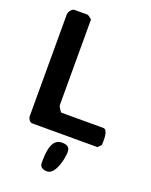

<svg xmlns="http://www.w3.org/2000/svg" viewBox="-170 -797 881 1121"><g transform="rotate(20 270.5 -236.5)"><path d="M219 198C219 225 240 234 265 234C317 234 340 126 340 86C340 54 319 46 290 46C220 46 219 143 219 198ZM173 -707H93C77 -707 60 -681 60 -667V-33C60 -22 72 0 87 0H493L513 -20C514 -21 514 -40 514 -47C514 -57 516 -117 487 -117H227C221 -117 203 -151 203 -153V-687C200 -690 181 -707 173 -707Z"/></g></svg>

Font: Asimov Print
Style: C
Weight: 500
Designer: Google
Version: Version 2.000980: 2014